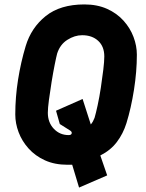

<svg xmlns="http://www.w3.org/2000/svg" viewBox="-20 -732 660 867"><path d="M337 115 306 12H285Q227 12 183 -8Q139 -28 109 -61.5Q79 -95 64 -135Q49 -175 49 -215Q49 -293 61.5 -372Q74 -451 96 -524Q121 -607 186.5 -659.5Q252 -712 361 -712Q419 -712 463.5 -692Q508 -672 538 -638.5Q568 -605 583 -565Q598 -525 598 -485Q598 -409 585 -326.5Q572 -244 551 -176Q536 -128 507.5 -90.5Q479 -53 433 -30L464 60ZM290 -122Q304 -122 304 -132Q304 -138 296 -143L250 -172L233 -232L353 -285L390 -170Q396 -177 400 -184.5Q404 -192 407 -200Q413 -220 421 -257Q429 -294 435.5 -337Q442 -380 446.5 -417.5Q451 -455 451 -477Q451 -522 423.5 -547.5Q396 -573 351 -573Q317 -573 284 -552Q251 -531 238 -490Q234 -475 227 -440Q220 -405 213 -362Q206 -319 201 -281Q196 -243 196 -223Q196 -179 223 -150.5Q250 -122 290 -122Z"/></svg>

Font: Finlandica
Style: Bold Italic
Weight: 700
Italic angle: -8°
Designer: Niklas Ekholm, Juho Hiilivirta, Jaakko Suomalainen
Foundry: Helsinki Type Studio
Version: Version 1.064; ttfautohint (v1.8.4.7-5d5b)